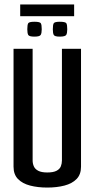

<svg xmlns="http://www.w3.org/2000/svg" viewBox="-20 -840 426 865"><path d="M193 5Q150 5 115.5 -4Q81 -13 61 -33.5Q41 -54 41 -89V-620H127V-117Q127 -103 132.5 -90.5Q138 -78 152.5 -70.5Q167 -63 193 -63Q220 -63 234.5 -70.5Q249 -78 254 -90.5Q259 -103 259 -117V-620H345V-89Q345 -54 325 -33.5Q305 -13 270.5 -4Q236 5 193 5ZM249 -675Q226 -675 222 -683Q218 -691 218 -708Q218 -728 222 -735Q226 -742 249 -742Q275 -742 279 -735Q283 -728 283 -708Q283 -691 278.5 -683Q274 -675 249 -675ZM135 -675Q111 -675 107 -683Q103 -691 103 -708Q103 -728 107 -735Q111 -742 135 -742Q160 -742 164 -735Q168 -728 168 -708Q168 -691 163.5 -683Q159 -675 135 -675ZM71 -767V-820H314V-767Z"/></svg>

Font: Smooch Sans Thin SemiBold
Style: Regular
Weight: 600
Version: Version 1.010